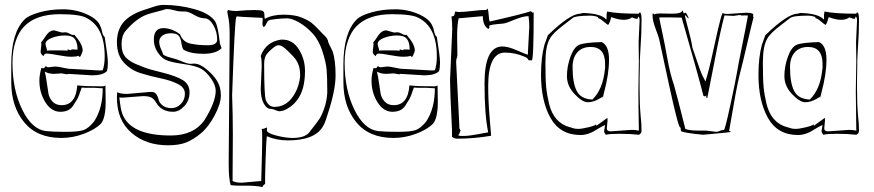

<svg xmlns="http://www.w3.org/2000/svg" viewBox="-20 -551 3575 785"><path d="M254 -247 232 -251 201 -249Q180 -249 163 -258Q167 -244 171 -215.5Q175 -187 178 -169Q181 -151 194.5 -136Q208 -121 232 -121Q290 -121 296 -202Q324 -198 398 -198Q407 -198 411 -202L412 -135Q412 -69 393 -46Q370 -22 324 -4.5Q278 13 231 13Q131 13 78.5 -51.5Q26 -116 26 -215V-286Q26 -418 81 -472Q97 -488 141 -500.5Q185 -513 237 -513Q289 -513 335 -492.5Q381 -472 391 -442Q394 -437 396 -427Q400 -405 408 -400Q421 -319 421 -295.5Q421 -272 417 -260Q400 -243 357 -243L259 -249ZM149 -273 157 -272Q162 -272 167 -281Q172 -276 178 -276L205 -279Q216 -279 236 -274.5Q256 -270 259 -270L385 -263Q398 -263 400 -264Q408 -286 408 -321Q408 -440 333 -478Q306 -493 225 -493Q126 -493 78 -442Q58 -422 44.5 -384Q31 -346 31 -294Q31 -184 71 -102.5Q111 -21 169 -15Q196 -12 248 -12Q300 -12 321 -19Q342 -26 365 -55Q400 -108 400 -190Q374 -192 366 -192H330Q321 -192 314 -193Q302 -156 295 -144.5Q288 -133 279 -119Q263 -94 226.5 -94Q190 -94 165.5 -133Q141 -172 141 -222Q141 -243 149 -273ZM233 -418 248 -419Q254 -419 264 -413.5Q274 -408 278.5 -408Q283 -408 284 -409Q318 -370 318 -345Q318 -340 313 -329Q308 -318 306.5 -318Q305 -318 300 -323Q293 -319 272.5 -319Q252 -319 217.5 -325.5Q183 -332 171.5 -332Q160 -332 158 -321Q157 -322 154 -325Q146 -331 146 -340L149 -368Q149 -377 148 -378Q154 -384 159 -392L170 -408Q184 -427 201 -427ZM277 -349 297 -348Q297 -377 286 -391.5Q275 -406 246 -406Q217 -406 191.5 -396Q166 -386 166 -371Q166 -367 169 -358.5Q172 -350 172 -344Q173 -345 209 -345Q245 -345 256 -344Q257 -345 257 -346Q256 -346 256 -347V-349Q269 -346 270 -345Q270 -349 277 -349Z M759 -290 773 -291Q797 -291 825.5 -267Q854 -243 868.5 -218.5Q883 -194 883 -160.5Q883 -127 857.5 -79Q832 -31 801 -5.5Q770 20 741 31.5Q712 43 667 43Q576 43 517 -8.5Q458 -60 458 -152Q458 -155 458.5 -162.5Q459 -170 459 -174Q473 -167 500 -167L592 -175H602Q621 -175 629 -142Q632 -130 645.5 -119.5Q659 -109 681 -109Q703 -109 719.5 -126Q736 -143 736 -168Q736 -193 707.5 -207.5Q679 -222 638 -230.5Q597 -239 556 -251.5Q515 -264 486.5 -295Q458 -326 458 -378Q458 -430 487 -462.5Q516 -495 580 -514Q587 -516 601 -521Q629 -531 648 -531Q713 -531 775.5 -513.5Q838 -496 860 -463Q868 -449 874 -411L878 -382Q879 -369 886 -354Q863 -331 811 -331Q759 -331 730 -348Q724 -357 721.5 -376Q719 -395 710.5 -405Q702 -415 679 -415Q656 -415 643.5 -405Q631 -395 631 -380.5Q631 -366 638.5 -350Q646 -334 647 -328Q656 -321 677 -315.5Q698 -310 702 -308.5Q706 -307 719 -302Q746 -290 759 -290ZM564 -158 485 -152H476Q469 -152 468 -153Q473 -104 480 -86Q513 3 678 3Q772 3 816 -60Q862 -134 862 -180Q862 -203 842.5 -230.5Q823 -258 802 -270Q781 -282 728.5 -289.5Q676 -297 657 -306.5Q638 -316 623.5 -339Q609 -362 609 -389Q609 -436 648 -436Q682 -436 716 -411Q728 -378 762 -372Q792 -366 830 -366Q868 -366 868 -389Q868 -421 852 -448.5Q836 -476 817 -476Q798 -476 774 -490Q750 -504 737 -504H722Q710 -504 692 -509Q674 -514 665.5 -514Q657 -514 652.5 -512Q648 -510 620.5 -503Q593 -496 582 -492Q537 -476 493 -424Q477 -405 477 -369.5Q477 -334 495.5 -315Q514 -296 551 -283L571 -275Q588 -268 643 -254.5Q698 -241 726.5 -224Q755 -207 755 -173.5Q755 -140 733.5 -117Q712 -94 688 -94Q646 -94 624 -123Q622 -126 615.5 -136Q609 -146 599 -152Q589 -158 564 -158Z M1302 -410Q1321 -394 1322 -379Q1324 -373 1331.5 -358.5Q1339 -344 1340 -341Q1352 -305 1352 -243Q1352 -181 1319 -82Q1317 -77 1312.5 -61.5Q1308 -46 1299 -32Q1265 23 1157 23Q1111 23 1071 6Q1068 29 1065.5 111.5Q1063 194 1064 201Q1055 206 1053 214Q1030 208 987 208H953Q941 208 923 206Q915 180 915 117Q915 54 919 -407Q919 -461 912 -487Q909 -501 909.5 -505Q910 -509 914 -510Q926 -506 947 -506Q991 -510 1019.5 -510Q1048 -510 1054.5 -506Q1061 -502 1061 -490.5Q1061 -479 1063 -474Q1093 -491 1138.5 -491Q1184 -491 1211.5 -480Q1239 -469 1252 -459Q1265 -449 1283 -430Q1301 -411 1302 -410ZM1054 -469Q1054 -477 1053 -478Q1038 -479 1002 -480.5Q966 -482 948 -484Q947 -482 946 -481Q940 -474 929 -162Q932 -80 932 0L931 162V189Q944 196 968 196L1048 189L1049 155Q1052 50 1052 21V-2Q1052 -11 1050 -25Q1051 -24 1054.5 -24Q1058 -24 1072 -30Q1071 -23 1071 -18Q1071 -7 1109 3Q1147 13 1177 13Q1232 13 1249 -16Q1251 -19 1263.5 -34.5Q1276 -50 1286 -65Q1296 -80 1306 -109Q1316 -138 1318 -171V-182Q1318 -234 1315.5 -265Q1313 -296 1298 -342Q1283 -388 1256.5 -416Q1230 -444 1201.5 -460Q1173 -476 1154 -476Q1135 -476 1107.5 -473Q1080 -470 1076 -466Q1072 -462 1067.5 -451.5Q1063 -441 1057 -441Q1053 -445 1053 -454ZM1050 -281Q1050 -310 1046 -322Q1067 -380 1129 -389H1135Q1177 -389 1202 -349Q1227 -309 1227 -261Q1227 -184 1195 -142Q1182 -125 1166.5 -114Q1151 -103 1140 -99.5Q1129 -96 1123 -96Q1117 -96 1105.5 -101Q1094 -106 1086 -106Q1070 -106 1058 -128.5Q1046 -151 1046 -188ZM1102 -114Q1145 -114 1173 -150Q1201 -186 1207 -237V-246Q1207 -285 1186 -312Q1179 -321 1170.5 -329Q1162 -337 1156.5 -343Q1151 -349 1147.5 -351.5Q1144 -354 1139 -358Q1134 -362 1129 -364Q1124 -366 1117 -366Q1110 -366 1094.5 -353.5Q1079 -341 1069.5 -328Q1060 -315 1060 -289Q1060 -160 1067 -141Q1079 -114 1102 -114Z M1612 -247 1590 -251 1559 -249Q1538 -249 1521 -258Q1525 -244 1529 -215.5Q1533 -187 1536 -169Q1539 -151 1552.5 -136Q1566 -121 1590 -121Q1648 -121 1654 -202Q1682 -198 1756 -198Q1765 -198 1769 -202L1770 -135Q1770 -69 1751 -46Q1728 -22 1682 -4.5Q1636 13 1589 13Q1489 13 1436.5 -51.5Q1384 -116 1384 -215V-286Q1384 -418 1439 -472Q1455 -488 1499 -500.5Q1543 -513 1595 -513Q1647 -513 1693 -492.5Q1739 -472 1749 -442Q1752 -437 1754 -427Q1758 -405 1766 -400Q1779 -319 1779 -295.5Q1779 -272 1775 -260Q1758 -243 1715 -243L1617 -249ZM1507 -273 1515 -272Q1520 -272 1525 -281Q1530 -276 1536 -276L1563 -279Q1574 -279 1594 -274.5Q1614 -270 1617 -270L1743 -263Q1756 -263 1758 -264Q1766 -286 1766 -321Q1766 -440 1691 -478Q1664 -493 1583 -493Q1484 -493 1436 -442Q1416 -422 1402.5 -384Q1389 -346 1389 -294Q1389 -184 1429 -102.5Q1469 -21 1527 -15Q1554 -12 1606 -12Q1658 -12 1679 -19Q1700 -26 1723 -55Q1758 -108 1758 -190Q1732 -192 1724 -192H1688Q1679 -192 1672 -193Q1660 -156 1653 -144.5Q1646 -133 1637 -119Q1621 -94 1584.5 -94Q1548 -94 1523.5 -133Q1499 -172 1499 -222Q1499 -243 1507 -273ZM1591 -418 1606 -419Q1612 -419 1622 -413.5Q1632 -408 1636.5 -408Q1641 -408 1642 -409Q1676 -370 1676 -345Q1676 -340 1671 -329Q1666 -318 1664.5 -318Q1663 -318 1658 -323Q1651 -319 1630.5 -319Q1610 -319 1575.5 -325.5Q1541 -332 1529.5 -332Q1518 -332 1516 -321Q1515 -322 1512 -325Q1504 -331 1504 -340L1507 -368Q1507 -377 1506 -378Q1512 -384 1517 -392L1528 -408Q1542 -427 1559 -427ZM1635 -349 1655 -348Q1655 -377 1644 -391.5Q1633 -406 1604 -406Q1575 -406 1549.5 -396Q1524 -386 1524 -371Q1524 -367 1527 -358.5Q1530 -350 1530 -344Q1531 -345 1567 -345Q1603 -345 1614 -344Q1615 -345 1615 -346Q1614 -346 1614 -347V-349Q1627 -346 1628 -345Q1628 -349 1635 -349Z M1841 -504 1853 -502Q1877 -502 1910 -506Q1943 -510 1957 -510H1968L1970 -513L1973 -516Q1977 -509 1978 -490Q1979 -471 1982 -463Q2111 -492 2150 -505Q2153 -504 2154.5 -501.5Q2156 -499 2157 -499Q2157 -500 2159 -500Q2161 -500 2162 -501Q2162 -304 2154 -304L2141 -305Q2140 -306 2139.5 -307.5Q2139 -309 2138 -310Q2134 -316 2125 -319Q2086 -336 2045 -336Q1976 -336 1976 -199Q1976 -140 1981.5 -75.5Q1987 -11 1988 4Q1918 16 1850 16Q1836 16 1828 8V-20Q1820 -182 1820 -223L1829 -431Q1829 -460 1826 -484Q1834 -484 1836 -487Q1838 -490 1839 -495.5Q1840 -501 1841 -504ZM2138 -327 2144 -442Q2144 -464 2141 -485Q2119 -485 2085 -471Q2051 -457 2042.5 -455.5Q2034 -454 2013 -452.5Q1992 -451 1980 -446V-444L1981 -440Q1981 -435 1976 -433Q1954 -447 1954 -485L1855 -476Q1849 -447 1849 -405L1850 -325L1848 -312V-316Q1845 -308 1845 -297L1851 -176Q1852 -153 1854 -118Q1858 -46 1858 -36V-27L1863 -18L1856 1Q1854 1 1852 -3V-1Q1852 5 1871 5Q1890 5 1908 2Q1929 -1 1976 -10Q1961 -81 1961 -210Q1961 -361 2034 -361Q2057 -361 2092.5 -345.5Q2128 -330 2138 -327Z M2599 -80Q2603 -46 2603 -16Q2603 -5 2592 0Q2556 -4 2514 -4Q2472 -4 2457 0Q2450 -9 2450 -13.5Q2450 -18 2452 -27Q2454 -36 2454 -40Q2442 -35 2424 -24Q2387 1 2354 1Q2270 1 2231 -68.5Q2192 -138 2192 -245Q2192 -317 2206 -368L2220 -407Q2311 -495 2352 -495L2363 -498Q2438 -496 2459 -471Q2460 -472 2460 -480V-491Q2460 -494 2462 -504Q2504 -495 2591 -495Q2592 -495 2593 -497.5Q2594 -500 2596 -500Q2603 -500 2603 -470Q2603 -440 2602 -414.5Q2601 -389 2599 -361Q2597 -333 2596 -304V-284L2595 -230V-185Q2595 -125 2599 -81ZM2592 -302 2591 -380 2595 -466Q2595 -481 2590 -483Q2588 -483 2588 -478.5Q2588 -474 2583 -474Q2578 -474 2564 -480Q2551 -470 2530 -470Q2509 -470 2479 -481Q2478 -478 2476 -470Q2472 -455 2466 -449Q2461 -452 2446 -464.5Q2431 -477 2424 -477L2425 -480Q2425 -482 2414.5 -484.5Q2404 -487 2395 -487Q2333 -487 2321 -477Q2309 -467 2286 -450Q2239 -415 2227 -391Q2210 -361 2210 -294Q2210 -227 2213 -195.5Q2216 -164 2225 -126Q2244 -49 2309 -31Q2312 -31 2321 -27.5Q2330 -24 2344 -24Q2358 -24 2385 -30.5Q2412 -37 2416 -42Q2418 -42 2418 -39.5Q2418 -37 2419 -37Q2461 -68 2463 -69Q2464 -68 2464 -59L2461 -26Q2461 -14 2477 -14L2562 -20Q2577 -20 2592 -17Q2590 -129 2590 -178ZM2450 -174 2444 -149H2445V-156Q2441 -154 2428 -146Q2405 -133 2383 -133Q2361 -133 2329.5 -166Q2298 -199 2298 -239.5Q2298 -280 2312.5 -319.5Q2327 -359 2348.5 -368Q2370 -377 2440 -379Q2470 -365 2470 -307Q2470 -249 2450 -174ZM2454 -278V-289Q2454 -359 2395 -359Q2360 -359 2340.5 -337Q2321 -315 2321 -277Q2321 -212 2338 -179Q2355 -146 2402 -144Q2445 -186 2453 -266Q2454 -268 2454 -278Z M3060 -490Q3059 -488 3059 -485.5Q3059 -483 3061 -481Q3051 -442 3033 -364.5Q3015 -287 3003.5 -243Q2992 -199 2961 -16L2969 -12Q2969 -10 2854 0Q2765 -9 2764 -16Q2763 -30 2762 -30H2761Q2753 -30 2715 -206Q2677 -382 2675 -391Q2673 -400 2660.5 -433.5Q2648 -467 2648 -486V-492Q2648 -496 2650 -496Q2650 -496 2656 -492Q2660 -496 2678 -496L2726 -495Q2769 -495 2769 -508Q2772 -508 2773 -502.5Q2774 -497 2777 -497Q2780 -497 2783 -499Q2785 -499 2790.5 -488.5Q2796 -478 2796 -475Q2794 -475 2783 -488H2780Q2782 -476 2794.5 -430Q2807 -384 2811 -356Q2846 -251 2853.5 -238.5Q2861 -226 2864 -217Q2879 -264 2898.5 -355Q2918 -446 2928 -481L2935 -499Q2935 -494 2956 -494L3031 -499Q3060 -499 3060 -490ZM2979 -486 2942 -488Q2925 -424 2902 -304Q2879 -184 2872 -151Q2867 -151 2867 -153L2868 -159V-161Q2864 -157 2861.5 -157Q2859 -157 2857 -159H2856Q2838 -232 2767 -479Q2739 -480 2711 -480H2694Q2682 -480 2675 -479Q2702 -352 2708 -315Q2720 -247 2736 -202Q2753 -140 2767 -83.5Q2781 -27 2782 -24Q2798 -17 2838 -17H2867L2909 -12Q2915 -12 2923.5 -16Q2932 -20 2940 -20Q2944 -20 2965.5 -119Q2987 -218 2993 -254Q2999 -290 3015 -368.5Q3031 -447 3038 -487Q3037 -488 3025 -488Q3013 -488 3011 -487H3008Q3008 -488 3013 -490Q3004 -490 2979 -486Z M3488 -80Q3492 -46 3492 -16Q3492 -5 3481 0Q3445 -4 3403 -4Q3361 -4 3346 0Q3339 -9 3339 -13.5Q3339 -18 3341 -27Q3343 -36 3343 -40Q3331 -35 3313 -24Q3276 1 3243 1Q3159 1 3120 -68.5Q3081 -138 3081 -245Q3081 -317 3095 -368L3109 -407Q3200 -495 3241 -495L3252 -498Q3327 -496 3348 -471Q3349 -472 3349 -480V-491Q3349 -494 3351 -504Q3393 -495 3480 -495Q3481 -495 3482 -497.5Q3483 -500 3485 -500Q3492 -500 3492 -470Q3492 -440 3491 -414.5Q3490 -389 3488 -361Q3486 -333 3485 -304V-284L3484 -230V-185Q3484 -125 3488 -81ZM3481 -302 3480 -380 3484 -466Q3484 -481 3479 -483Q3477 -483 3477 -478.5Q3477 -474 3472 -474Q3467 -474 3453 -480Q3440 -470 3419 -470Q3398 -470 3368 -481Q3367 -478 3365 -470Q3361 -455 3355 -449Q3350 -452 3335 -464.5Q3320 -477 3313 -477L3314 -480Q3314 -482 3303.5 -484.5Q3293 -487 3284 -487Q3222 -487 3210 -477Q3198 -467 3175 -450Q3128 -415 3116 -391Q3099 -361 3099 -294Q3099 -227 3102 -195.5Q3105 -164 3114 -126Q3133 -49 3198 -31Q3201 -31 3210 -27.5Q3219 -24 3233 -24Q3247 -24 3274 -30.5Q3301 -37 3305 -42Q3307 -42 3307 -39.5Q3307 -37 3308 -37Q3350 -68 3352 -69Q3353 -68 3353 -59L3350 -26Q3350 -14 3366 -14L3451 -20Q3466 -20 3481 -17Q3479 -129 3479 -178ZM3339 -174 3333 -149H3334V-156Q3330 -154 3317 -146Q3294 -133 3272 -133Q3250 -133 3218.5 -166Q3187 -199 3187 -239.5Q3187 -280 3201.5 -319.5Q3216 -359 3237.5 -368Q3259 -377 3329 -379Q3359 -365 3359 -307Q3359 -249 3339 -174ZM3343 -278V-289Q3343 -359 3284 -359Q3249 -359 3229.5 -337Q3210 -315 3210 -277Q3210 -212 3227 -179Q3244 -146 3291 -144Q3334 -186 3342 -266Q3343 -268 3343 -278Z"/></svg>

Font: Londrina Sketch
Style: Regular
Weight: 400
Designer: Marcelo Magalhaes
Foundry: Marcelo Magalhaes
Version: Version 1.001 2011